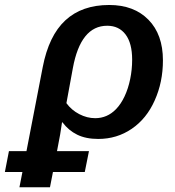

<svg xmlns="http://www.w3.org/2000/svg" viewBox="-103 -559 718 786"><path d="M344.2 -538.6Q445.3 -538.6 504.6 -478.3Q564 -418 564 -312Q564 -222.7 530.3 -147.9Q497.1 -73.2 436.3 -31.7Q375.5 9.8 299.3 9.8Q248.5 9.8 213.1 -7.6Q177.7 -24.9 152.8 -58.1H150.9Q148.4 -38.1 143.3 -8.8Q138.2 20.5 130.4 59.6H261.2L244.1 145H113.8L101.6 207.5H-23.4L-11.2 145H-83L-66.4 59.6H5.4L71.8 -283.7Q96.7 -413.1 164.6 -475.8Q232.4 -538.6 344.2 -538.6ZM335.9 -453.6Q227.1 -453.6 195.3 -280.3L168.9 -136.7Q189.5 -108.4 221.4 -91.8Q253.4 -75.2 286.6 -75.2Q335.9 -75.2 371.6 -111.8Q392.1 -132.8 407 -164.6Q421.9 -196.3 429.9 -235.1Q438 -273.9 438 -314.5Q438 -382.3 410.9 -418Q383.8 -453.6 335.9 -453.6Z"/></svg>

Font: Arimo SemiBold
Style: Italic
Weight: 600
Italic angle: -12°
Version: Version 1.33